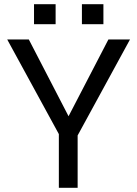

<svg xmlns="http://www.w3.org/2000/svg" viewBox="-20 -900 658 920"><path d="M352 0H262V-257.5L14.5 -711H118L308.5 -343L499.5 -711H603L352 -251ZM246.5 -784H143V-880H246.5ZM475.5 -784H372.5V-880H475.5Z"/></svg>

Font: Roberto Sans
Style: Regular
Weight: 400
Designer: Google (font) & Cristiano Sobral (main changes)
Version: Version 1.500; ttfautohint (v1.8.4.7-5d5b-dirty)